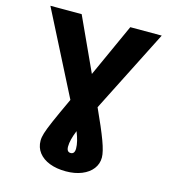

<svg xmlns="http://www.w3.org/2000/svg" viewBox="-130 -813 1011 1129"><g transform="rotate(15 375.0 -248.5)"><path d="M226.6 -707 375.5 -382.8 522.5 -707H713.9L458.5 -202.6Q511.2 -87.9 535.4 -22.5Q559.6 43 559.6 77.1Q559.6 115.7 536.6 145.8Q513.7 175.8 471.7 192.9Q429.7 210 375 210Q318.4 210 275.6 193.4Q232.9 176.8 209.2 146Q185.5 115.2 185.5 73.2Q185.5 53.7 193.6 27.1Q201.7 0.5 223.6 -50.3Q245.6 -101.1 293 -202.6L36.1 -707ZM375 98.6Q399.4 98.6 399.4 64.5Q399.4 24.9 375.5 -34.7Q350.6 25.9 350.6 65.4Q350.6 98.6 375 98.6Z"/></g></svg>

Font: Pretendard GOV ExtraBold
Style: Regular
Weight: 800
Designer: Base glyphs from Inter by Rasmus Andersson; Hangeul glyphs from Noto Sans CJK(Source Han Sans) by Jang Soo-young and Kan
Foundry: Kil Hyung-jin
Version: Version 1.309